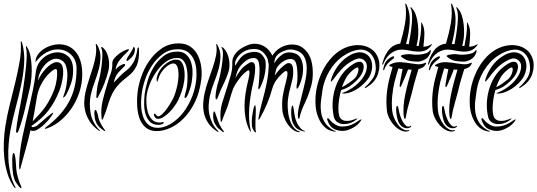

<svg xmlns="http://www.w3.org/2000/svg" viewBox="-23 -719 2946 1053"><path d="M428 -303Q427 -260 413 -215.5Q399 -171 374 -132Q349 -93 314.5 -62.5Q280 -32 238 -16Q225 -11 223 -14Q223 -17 226.5 -19Q230 -21 235 -26Q274 -56 304 -89Q334 -122 355 -160.5Q376 -199 386.5 -244Q397 -289 397 -342Q397 -389 368.5 -417.5Q340 -446 299 -448Q267 -450 233.5 -432.5Q200 -415 172 -378Q171 -397 182 -415Q193 -433 211.5 -446.5Q230 -460 254 -468Q278 -476 303 -476Q327 -476 350 -466.5Q373 -457 391 -436Q409 -415 419 -382.5Q429 -350 428 -303ZM143 -247Q129 -184 113.5 -119.5Q98 -55 78 0Q76 2 73.5 7Q71 12 69 10Q68 10 66 5Q65 3 65 0Q66 -13 69 -33Q72 -53 75.5 -74Q79 -95 83 -115.5Q87 -136 90 -151Q91 -157 95 -178.5Q99 -200 103.5 -229Q108 -258 112.5 -291.5Q117 -325 120 -357Q123 -389 123.5 -415Q124 -441 120 -455Q119 -459 119 -462.5Q119 -466 120 -466Q122 -466 124 -463Q126 -460 127 -458Q138 -440 143.5 -413Q149 -386 150.5 -356Q152 -326 149.5 -297Q147 -268 143 -247ZM179 -184Q173 -146 167.5 -115.5Q162 -85 156 -53Q179 -77 196.5 -96.5Q214 -116 227.5 -136Q241 -156 252.5 -178Q264 -200 275 -229Q284 -254 288 -283Q292 -312 290 -330Q290 -336 286.5 -339Q283 -342 274 -338Q265 -333 251 -320.5Q237 -308 222.5 -288.5Q208 -269 196 -242.5Q184 -216 179 -184ZM186 -277Q190 -290 203 -310Q216 -330 233 -347Q250 -364 269 -373.5Q288 -383 305 -374Q317 -368 321 -349.5Q325 -331 323 -308Q321 -285 314.5 -259.5Q308 -234 300 -215Q277 -158 242.5 -113Q208 -68 150 -29Q149 -24 152.5 -22.5Q156 -21 161.5 -22Q167 -23 173.5 -26Q180 -29 185 -34Q196 -43 209.5 -55Q223 -67 236 -78Q249 -89 258 -95.5Q267 -102 269 -101Q270 -100 267 -94.5Q264 -89 259 -82Q254 -75 249 -68.5Q244 -62 242 -60Q229 -46 218.5 -35.5Q208 -25 193 -15Q181 -6 169.5 -2.5Q158 1 144 -4Q133 46 117.5 100Q102 154 91 196Q88 212 85 210Q83 208 82.5 203Q82 198 82 192Q82 150 87 111Q92 72 100 32.5Q108 -7 117.5 -47.5Q127 -88 137 -132Q148 -180 157.5 -225.5Q167 -271 174 -327Q177 -351 189 -371Q201 -391 218 -404.5Q235 -418 255.5 -425Q276 -432 296 -432Q329 -431 353.5 -407.5Q378 -384 378 -332Q378 -294 366.5 -261Q355 -228 341 -201Q339 -198 332.5 -190Q326 -182 324 -184Q323 -185 325.5 -193Q328 -201 330 -206Q336 -222 341 -249Q346 -276 346.5 -304Q347 -332 339.5 -356Q332 -380 312 -390Q288 -402 265.5 -393.5Q243 -385 225.5 -366Q208 -347 197 -322.5Q186 -298 186 -277ZM98 -485Q113 -432 109.5 -373.5Q106 -315 93 -253.5Q80 -192 63 -129Q46 -66 34 -3Q28 31 24.5 70.5Q21 110 23 151Q25 192 33.5 231.5Q42 271 60 305Q64 313 61.5 313Q59 313 54 307Q30 273 17.5 231.5Q5 190 0.5 146.5Q-4 103 -2 59Q0 15 6 -25Q16 -88 31.5 -149Q47 -210 61 -268Q75 -326 84.5 -380.5Q94 -435 91 -485Q91 -492 93 -492Q94 -493 96 -490Q98 -487 98 -485ZM94 313Q91 314 87 310L83 306Q72 293 63 279Q54 265 48 232Q46 219 45 200Q44 181 44 163Q44 145 46 132Q48 119 52 120Q56 120 59 134Q62 148 63 162Q65 181 65.5 196.5Q66 212 69 228Q73 248 79 267Q85 286 93 303Q94 305 94.5 309Q95 313 94 313Z M572 -333Q564 -299 549.5 -261.5Q535 -224 517 -192Q517 -190 514.5 -185.5Q512 -181 508 -181Q506 -181 505.5 -187Q505 -193 506 -195Q506 -211 510 -237.5Q514 -264 520 -281Q522 -287 526.5 -310Q531 -333 534.5 -361.5Q538 -390 538.5 -416.5Q539 -443 532 -456V-460Q536 -463 541 -458Q554 -447 561.5 -431Q569 -415 572.5 -397.5Q576 -380 575.5 -363Q575 -346 572 -333ZM611 -337Q622 -351 632 -357Q642 -363 652 -367Q653 -367 657 -368Q661 -369 663 -366Q665 -363 662 -359Q659 -355 657 -353Q650 -346 641.5 -337.5Q633 -329 626 -321Q616 -310 610 -295.5Q604 -281 601 -266Q618 -284 633.5 -300Q649 -316 667 -330Q690 -347 707 -374Q724 -401 731 -453Q733 -458 736 -459Q739 -460 739 -452Q742 -394 727 -360Q712 -326 682 -303Q666 -291 650 -277Q634 -263 619.5 -246Q605 -229 593 -206Q581 -183 572 -153Q565 -130 558 -109.5Q551 -89 543 -70Q541 -63 537 -63Q534 -64 534 -73Q529 -121 540.5 -168.5Q552 -216 568 -267Q575 -292 584.5 -317Q594 -342 593 -374Q593 -385 602 -397Q611 -409 624 -419.5Q637 -430 651 -437.5Q665 -445 675 -448Q684 -451 684 -447Q684 -443 678 -437Q657 -418 635.5 -392Q614 -366 611 -337ZM524 -1Q523 0 522.5 -0.5Q522 -1 517 -4Q487 -26 470 -52Q453 -78 445.5 -105.5Q438 -133 439 -160.5Q440 -188 446 -214Q454 -249 465.5 -283.5Q477 -318 487 -350.5Q497 -383 502 -414.5Q507 -446 502 -475Q502 -477 505 -478Q506 -478 507 -476.5Q508 -475 509 -474Q528 -442 528 -408.5Q528 -375 519 -340.5Q510 -306 496.5 -270.5Q483 -235 475 -199Q465 -153 473.5 -101Q482 -49 520 -8Q522 -5 524 -4Q526 -3 524 -1ZM554 0Q552 0 550 -1L546 -3Q532 -12 521 -22.5Q510 -33 502 -53Q499 -60 497 -71.5Q495 -83 494.5 -93Q494 -103 495.5 -110Q497 -117 501 -116Q504 -116 507.5 -108Q511 -100 513 -92Q515 -81 517.5 -71Q520 -61 524 -53Q535 -28 553 -5Q555 0 554 0ZM717 -449Q717 -428 705 -412Q693 -396 676 -385Q673 -383 672 -385.5Q671 -388 671 -389Q671 -395 676 -403.5Q681 -412 687.5 -421.5Q694 -431 700 -441Q706 -451 708 -459Q711 -464 714 -459Q717 -454 717 -449Z M1053 -277Q1056 -304 1054 -334Q1052 -364 1041.5 -389.5Q1031 -415 1009.5 -432Q988 -449 953 -449Q906 -449 871 -423.5Q836 -398 811 -360.5Q786 -323 772 -280.5Q758 -238 754 -203Q748 -155 752.5 -120Q757 -85 769 -62.5Q781 -40 799.5 -29Q818 -18 840 -18Q871 -17 905.5 -35.5Q940 -54 970 -87.5Q1000 -121 1022.5 -169.5Q1045 -218 1053 -277ZM731 -208Q735 -248 751 -296Q767 -344 795.5 -385Q824 -426 864 -453.5Q904 -481 957 -481Q997 -481 1023 -462Q1049 -443 1063 -413.5Q1077 -384 1081 -349.5Q1085 -315 1081 -284Q1072 -212 1046 -159Q1020 -106 985 -70.5Q950 -35 911 -17.5Q872 0 836 0Q809 0 787.5 -12Q766 -24 751.5 -49.5Q737 -75 731.5 -114.5Q726 -154 731 -208ZM843 -67Q838 -67 833 -70.5Q828 -74 825 -79Q822 -84 821 -89Q820 -94 825 -96Q828 -97 833 -89Q838 -81 844 -81Q854 -81 867.5 -94Q881 -107 893.5 -124.5Q906 -142 915.5 -159Q925 -176 929 -184Q933 -192 937 -204.5Q941 -217 944.5 -230Q948 -243 950.5 -255.5Q953 -268 954 -277Q959 -322 952 -346.5Q945 -371 929 -371Q917 -371 904 -363.5Q891 -356 879.5 -344Q868 -332 859 -317.5Q850 -303 846 -288Q841 -271 839 -271Q836 -271 836 -288Q839 -307 849 -325.5Q859 -344 874 -358.5Q889 -373 907 -382.5Q925 -392 944 -392Q963 -392 972.5 -378.5Q982 -365 986 -345.5Q990 -326 989.5 -305.5Q989 -285 987 -273Q983 -246 974.5 -220.5Q966 -195 954 -169Q948 -157 936 -139.5Q924 -122 908.5 -106Q893 -90 875.5 -78.5Q858 -67 843 -67ZM875 -48Q876 -42 865.5 -38Q855 -34 844 -34Q813 -35 796.5 -54Q780 -73 773.5 -99Q767 -125 767.5 -153Q768 -181 770 -200Q774 -233 786 -274Q798 -315 820 -351Q842 -387 874 -411.5Q906 -436 950 -436Q979 -436 996.5 -421Q1014 -406 1022.5 -384Q1031 -362 1032.5 -336.5Q1034 -311 1031 -290Q1029 -267 1024 -248Q1019 -229 1010 -206Q1007 -199 1002 -190Q997 -181 991 -182Q988 -183 989.5 -190Q991 -197 993.5 -207.5Q996 -218 999 -229.5Q1002 -241 1003 -251Q1005 -268 1005.5 -293.5Q1006 -319 1001.5 -343Q997 -367 985 -384Q973 -401 949 -401Q914 -401 884.5 -378.5Q855 -356 833 -323.5Q811 -291 797.5 -255.5Q784 -220 781 -193Q779 -177 780 -153Q781 -129 787.5 -105.5Q794 -82 809 -65Q824 -48 850 -47Q858 -46 865.5 -48.5Q873 -51 875 -48Z M1363 -253Q1349 -193 1344 -128Q1339 -63 1352 -2Q1353 0 1351.5 2.5Q1350 5 1348 0Q1331 -33 1324.5 -67Q1318 -101 1318 -134.5Q1318 -168 1323 -202Q1328 -236 1336 -269Q1337 -273 1340 -285.5Q1343 -298 1344.5 -310.5Q1346 -323 1344 -330Q1342 -337 1332 -330Q1309 -313 1289.5 -287.5Q1270 -262 1258 -238Q1257 -236 1253.5 -226.5Q1250 -217 1246.5 -206Q1243 -195 1240 -184.5Q1237 -174 1236 -171Q1228 -140 1216 -112Q1204 -84 1196 -60Q1193 -50 1192 -51Q1187 -51 1187 -60Q1182 -109 1195.5 -154.5Q1209 -200 1225 -248Q1235 -279 1243.5 -309.5Q1252 -340 1251 -377Q1250 -403 1270.5 -428Q1291 -453 1332 -470Q1356 -480 1377 -479Q1398 -478 1416 -470Q1434 -462 1448 -447Q1462 -432 1471 -414Q1477 -425 1489 -437.5Q1501 -450 1517.5 -459Q1534 -468 1554.5 -472.5Q1575 -477 1600 -473Q1618 -470 1631.5 -461Q1645 -452 1655.5 -440.5Q1666 -429 1672 -417Q1678 -405 1681 -397Q1692 -364 1692.5 -323Q1693 -282 1684 -249Q1669 -195 1648.5 -153Q1628 -111 1621 -78Q1618 -67 1617 -67Q1613 -67 1612.5 -71Q1612 -75 1611 -79Q1609 -100 1616.5 -132.5Q1624 -165 1634 -202.5Q1644 -240 1652 -279Q1660 -318 1659 -351.5Q1658 -385 1644 -410Q1630 -435 1596 -444Q1569 -451 1548.5 -444.5Q1528 -438 1514 -430Q1493 -416 1487 -400.5Q1481 -385 1481 -371Q1498 -402 1526 -420.5Q1554 -439 1592 -427Q1617 -419 1627.5 -397Q1638 -375 1639 -348Q1640 -321 1633.5 -294Q1627 -267 1618 -249Q1617 -247 1613 -239.5Q1609 -232 1604 -233Q1603 -233 1603.5 -241Q1604 -249 1604 -253Q1607 -265 1608 -281Q1609 -297 1608.5 -314Q1608 -331 1606 -347Q1604 -363 1600 -374Q1595 -388 1584.5 -392.5Q1574 -397 1562 -395Q1550 -393 1538.5 -387Q1527 -381 1519 -374Q1497 -355 1492 -339.5Q1487 -324 1484 -304Q1496 -324 1513.5 -341.5Q1531 -359 1548 -370Q1557 -374 1563.5 -373Q1570 -372 1574.5 -367.5Q1579 -363 1581 -356.5Q1583 -350 1584 -345Q1587 -312 1581.5 -287Q1576 -262 1568.5 -235.5Q1561 -209 1556.5 -176.5Q1552 -144 1558 -96Q1563 -61 1579 -33Q1595 -5 1619 2Q1626 4 1622.5 5Q1619 6 1617 6Q1599 4 1583 -8Q1567 -20 1554.5 -38Q1542 -56 1534 -78Q1526 -100 1525 -122Q1522 -167 1530.5 -207.5Q1539 -248 1547 -277Q1549 -285 1551.5 -297.5Q1554 -310 1553.5 -319Q1553 -328 1547 -329.5Q1541 -331 1527 -318Q1507 -300 1492 -279Q1477 -258 1470 -232Q1447 -149 1404 -73Q1402 -69 1399 -65.5Q1396 -62 1395 -63Q1393 -63 1394 -68Q1395 -73 1396 -78Q1402 -113 1411 -146Q1420 -179 1428.5 -213.5Q1437 -248 1443.5 -284.5Q1450 -321 1451 -363Q1449 -377 1445.5 -392Q1442 -407 1425 -427Q1405 -449 1378 -450Q1351 -451 1334 -445Q1323 -442 1310.5 -434Q1298 -426 1287.5 -415Q1277 -404 1270.5 -389.5Q1264 -375 1267 -358Q1278 -378 1292.5 -397Q1307 -416 1330 -426Q1337 -429 1348 -431.5Q1359 -434 1371 -434.5Q1383 -435 1395 -431Q1407 -427 1416 -416Q1432 -396 1433.5 -380Q1435 -364 1434 -348Q1432 -319 1425 -293.5Q1418 -268 1407 -245Q1406 -242 1402 -235.5Q1398 -229 1396 -229Q1394 -230 1393.5 -237.5Q1393 -245 1395 -248Q1396 -259 1398 -280.5Q1400 -302 1400.5 -325.5Q1401 -349 1398 -368.5Q1395 -388 1385 -396Q1376 -403 1358 -400Q1340 -397 1326 -386Q1312 -375 1302.5 -365Q1293 -355 1287 -344.5Q1281 -334 1276.5 -321.5Q1272 -309 1269 -292Q1281 -315 1297 -335Q1313 -355 1336 -369Q1352 -380 1361 -378Q1370 -376 1373.5 -367Q1377 -358 1376.5 -344Q1376 -330 1375 -318Q1373 -302 1370 -285Q1367 -268 1363 -253ZM1649 2Q1649 2 1644 2Q1642 2 1639 1Q1625 -2 1609 -11.5Q1593 -21 1582 -47Q1578 -57 1576 -73Q1574 -89 1574 -104Q1574 -119 1576 -130Q1578 -141 1582 -140Q1583 -140 1584.5 -135.5Q1586 -131 1587 -125Q1588 -119 1589 -113Q1590 -107 1590 -104Q1592 -90 1595 -76.5Q1598 -63 1603 -52Q1608 -37 1621.5 -20.5Q1635 -4 1646 -2Q1651 0 1649 2ZM1380 0Q1382 7 1380 7Q1375 7 1372 2Q1367 -4 1362 -15.5Q1357 -27 1358 -55Q1358 -66 1360 -81.5Q1362 -97 1364.5 -110.5Q1367 -124 1370 -133Q1373 -142 1377 -141Q1378 -141 1378.5 -136.5Q1379 -132 1379.5 -126Q1380 -120 1380 -114.5Q1380 -109 1380 -107Q1380 -91 1379 -78.5Q1378 -66 1378 -52Q1378 -33 1378 -20Q1378 -7 1380 0ZM1232 -332Q1221 -294 1202.5 -257Q1184 -220 1172 -186Q1171 -184 1168.5 -178.5Q1166 -173 1162 -174Q1160 -175 1159.5 -180.5Q1159 -186 1159 -189Q1159 -205 1164.5 -231.5Q1170 -258 1176 -275Q1178 -281 1183.5 -305.5Q1189 -330 1193.5 -359Q1198 -388 1199.5 -415Q1201 -442 1194 -454Q1190 -461 1194 -461Q1197 -461 1202 -456Q1214 -445 1221.5 -429Q1229 -413 1232.5 -395.5Q1236 -378 1235.5 -361Q1235 -344 1232 -332ZM1166 1Q1135 -20 1118.5 -45Q1102 -70 1096 -97Q1090 -124 1091.5 -152Q1093 -180 1099 -207Q1107 -243 1119.5 -278.5Q1132 -314 1143.5 -347.5Q1155 -381 1161.5 -413Q1168 -445 1163 -474Q1163 -478 1164 -478Q1166 -478 1169 -473Q1187 -441 1186 -407Q1185 -373 1175 -337.5Q1165 -302 1150.5 -265.5Q1136 -229 1128 -192Q1123 -169 1121.5 -143.5Q1120 -118 1125 -93Q1130 -68 1141.5 -44Q1153 -20 1173 -1Q1177 1 1175 3Q1173 5 1170.5 3.5Q1168 2 1166 1ZM1204 5Q1201 7 1196 2Q1185 -6 1174.5 -15Q1164 -24 1154 -44Q1150 -51 1148 -62Q1146 -73 1146 -83.5Q1146 -94 1147.5 -101Q1149 -108 1152 -108Q1156 -107 1158.5 -97Q1161 -87 1163 -84Q1167 -73 1170 -63.5Q1173 -54 1177 -45Q1183 -31 1189 -21Q1195 -11 1203 -1Q1204 0 1205 2Q1206 4 1204 5Z M2002 -408Q2010 -398 2014.5 -383Q2019 -368 2018 -350.5Q2017 -333 2010 -314Q2003 -295 1988 -277Q1959 -243 1924.5 -224.5Q1890 -206 1862 -206Q1845 -206 1862 -212Q1871 -215 1883.5 -221.5Q1896 -228 1910 -237.5Q1924 -247 1938.5 -260Q1953 -273 1965 -290Q1985 -318 1988.5 -344.5Q1992 -371 1978 -385Q1966 -397 1950 -398.5Q1934 -400 1902 -381Q1873 -364 1850 -339Q1827 -314 1807 -286Q1796 -272 1792.5 -272Q1789 -272 1795 -290Q1807 -325 1828.5 -355Q1850 -385 1880 -406Q1902 -421 1920.5 -427Q1939 -433 1954.5 -432Q1970 -431 1982 -424.5Q1994 -418 2002 -408ZM2056 -338Q2052 -314 2043.5 -297.5Q2035 -281 2024.5 -269.5Q2014 -258 2003.5 -251Q1993 -244 1985 -238Q1981 -235 1979 -237Q1977 -239 1982 -244Q2000 -259 2018.5 -284.5Q2037 -310 2038 -341Q2038 -394 2012 -422Q1986 -450 1947 -446.5Q1908 -443 1866 -416Q1839 -399 1818.5 -376.5Q1798 -354 1783 -328.5Q1768 -303 1758.5 -276Q1749 -249 1745 -222Q1741 -196 1737.5 -166Q1734 -136 1737.5 -107Q1741 -78 1756 -51.5Q1771 -25 1803 -6Q1808 -3 1813.5 -2Q1819 -1 1819 0Q1819 2 1814 2.5Q1809 3 1803 1Q1778 -4 1760.5 -19.5Q1743 -35 1732 -55Q1721 -75 1715 -97Q1709 -119 1708 -137Q1702 -216 1730 -293Q1736 -309 1745.5 -329Q1755 -349 1769 -369.5Q1783 -390 1802 -409.5Q1821 -429 1845 -444Q1868 -458 1893 -465Q1918 -472 1943 -471.5Q1968 -471 1990 -462.5Q2012 -454 2029 -437Q2044 -421 2052.5 -396Q2061 -371 2056 -338ZM1965 -374Q1977 -360 1968 -330.5Q1959 -301 1926 -271Q1908 -254 1891 -243.5Q1874 -233 1848 -225Q1837 -187 1834 -150Q1831 -113 1836 -90Q1837 -81 1842.5 -72.5Q1848 -64 1858.5 -59.5Q1869 -55 1886 -56Q1903 -57 1928 -67Q1935 -70 1936.5 -68.5Q1938 -67 1930 -62Q1912 -48 1892 -42.5Q1872 -37 1854.5 -39Q1837 -41 1824.5 -51Q1812 -61 1808 -78Q1800 -113 1801 -151Q1802 -189 1812.5 -226Q1823 -263 1842.5 -295.5Q1862 -328 1891 -351Q1945 -394 1965 -374ZM1955 -55Q1948 -45 1937.5 -35.5Q1927 -26 1913.5 -18.5Q1900 -11 1885.5 -6Q1871 -1 1856 -1Q1830 -1 1807.5 -12.5Q1785 -24 1773 -59Q1771 -63 1771 -66.5Q1771 -70 1773 -70Q1777 -72 1781 -67.5Q1785 -63 1789 -58Q1800 -45 1817.5 -35Q1835 -25 1851 -25Q1881 -25 1903 -34Q1925 -43 1945 -58Q1950 -61 1956.5 -64Q1963 -67 1955 -55ZM1941 -347Q1937 -355 1912 -334Q1889 -316 1875.5 -292.5Q1862 -269 1852 -241Q1871 -250 1887 -261.5Q1903 -273 1917 -284Q1932 -297 1939 -318Q1946 -339 1941 -347Z M2339 -444Q2340 -443 2340 -439.5Q2340 -436 2339 -434Q2330 -405 2308 -393Q2286 -381 2269 -381Q2248 -381 2226 -384.5Q2204 -388 2184 -403Q2182 -405 2179 -407Q2176 -409 2176 -411Q2176 -414 2179 -415.5Q2182 -417 2184 -418Q2193 -420 2207.5 -421.5Q2222 -423 2236 -421Q2246 -419 2260 -419Q2274 -419 2288.5 -421Q2303 -423 2315 -427.5Q2327 -432 2333 -441Q2336 -445 2339 -444ZM2346 -475 2343 -470Q2326 -448 2307 -441.5Q2288 -435 2267 -436Q2246 -437 2224.5 -441.5Q2203 -446 2182 -447Q2154 -448 2126 -430Q2098 -412 2078 -367Q2075 -361 2074 -364.5Q2073 -368 2074 -371Q2082 -401 2093 -421Q2104 -441 2116.5 -453.5Q2129 -466 2143 -472Q2157 -478 2172 -480Q2189 -537 2198.5 -591.5Q2208 -646 2200 -695Q2200 -699 2200 -699Q2202 -700 2204 -698Q2206 -696 2206 -695Q2228 -647 2224 -592.5Q2220 -538 2204 -478Q2209 -477 2212 -477Q2215 -477 2219 -477Q2224 -503 2228.5 -532.5Q2233 -562 2235.5 -589Q2238 -616 2237 -638Q2236 -660 2230 -671Q2227 -680 2230 -680Q2232 -680 2233 -678Q2234 -676 2236 -674Q2250 -660 2258 -636Q2266 -612 2269 -585Q2272 -558 2271 -531.5Q2270 -505 2265 -485L2261 -469Q2264 -467 2267 -467Q2270 -467 2273 -466Q2279 -496 2283.5 -526Q2288 -556 2287 -589Q2287 -596 2288 -596Q2290 -596 2291 -593Q2292 -590 2293 -588Q2305 -566 2304.5 -533Q2304 -500 2299 -463Q2321 -463 2341 -475Q2346 -478 2346 -475ZM2139 -407Q2139 -402 2133.5 -397Q2128 -392 2125 -390Q2120 -386 2113.5 -380.5Q2107 -375 2102 -369Q2097 -361 2092.5 -355Q2088 -349 2085 -338Q2084 -336 2082.5 -334.5Q2081 -333 2080 -334Q2077 -337 2080 -347Q2084 -362 2088 -371.5Q2092 -381 2103 -392Q2107 -396 2113 -400Q2119 -404 2125 -407Q2131 -410 2135 -410Q2139 -410 2139 -407ZM2217 -5Q2222 -7 2221 -4Q2220 -1 2218 0Q2200 6 2180 -2Q2160 -10 2143 -27Q2126 -44 2114 -66.5Q2102 -89 2099 -111Q2094 -158 2098 -202Q2102 -246 2113 -289L2130 -352Q2124 -352 2118 -355Q2111 -357 2111 -360Q2111 -362 2118 -366Q2146 -380 2174.5 -378Q2203 -376 2232 -371Q2250 -368 2268.5 -366.5Q2287 -365 2309 -374Q2311 -376 2313 -375Q2315 -373 2312 -368Q2306 -355 2295 -349Q2284 -343 2272 -340Q2264 -314 2258 -293.5Q2252 -273 2248 -259Q2237 -211 2222.5 -161.5Q2208 -112 2203 -78Q2201 -67 2199 -66Q2197 -65 2195 -70Q2193 -75 2192 -78Q2188 -107 2190.5 -138.5Q2193 -170 2200 -203Q2207 -236 2216 -269.5Q2225 -303 2235 -337Q2230 -337 2225 -337Q2220 -337 2215 -338Q2207 -317 2198.5 -296.5Q2190 -276 2182 -258Q2181 -256 2177.5 -248.5Q2174 -241 2172 -241Q2168 -242 2169 -250.5Q2170 -259 2170 -262Q2172 -277 2176.5 -297Q2181 -317 2185 -340Q2180 -341 2174 -341.5Q2168 -342 2162 -344Q2156 -324 2150.5 -305Q2145 -286 2140 -267Q2132 -232 2128 -192.5Q2124 -153 2128 -111Q2130 -92 2138.5 -72Q2147 -52 2159 -36Q2171 -20 2186.5 -11Q2202 -2 2217 -5ZM2226 -27Q2231 -31 2232 -27.5Q2233 -24 2228 -21Q2224 -18 2217.5 -16.5Q2211 -15 2203 -16Q2195 -17 2186 -22Q2177 -27 2169 -38Q2162 -47 2157.5 -64Q2153 -81 2151 -97.5Q2149 -114 2150 -126Q2151 -138 2155 -138Q2160 -138 2162.5 -124Q2165 -110 2167 -101Q2171 -85 2178 -68Q2185 -51 2193 -41Q2203 -28 2211 -25.5Q2219 -23 2226 -27Z M2590 -444Q2591 -443 2591 -439.5Q2591 -436 2590 -434Q2581 -405 2559 -393Q2537 -381 2520 -381Q2499 -381 2477 -384.5Q2455 -388 2435 -403Q2433 -405 2430 -407Q2427 -409 2427 -411Q2427 -414 2430 -415.5Q2433 -417 2435 -418Q2444 -420 2458.5 -421.5Q2473 -423 2487 -421Q2497 -419 2511 -419Q2525 -419 2539.5 -421Q2554 -423 2566 -427.5Q2578 -432 2584 -441Q2587 -445 2590 -444ZM2597 -475 2594 -470Q2577 -448 2558 -441.5Q2539 -435 2518 -436Q2497 -437 2475.5 -441.5Q2454 -446 2433 -447Q2405 -448 2377 -430Q2349 -412 2329 -367Q2326 -361 2325 -364.5Q2324 -368 2325 -371Q2333 -401 2344 -421Q2355 -441 2367.5 -453.5Q2380 -466 2394 -472Q2408 -478 2423 -480Q2440 -537 2449.5 -591.5Q2459 -646 2451 -695Q2451 -699 2451 -699Q2453 -700 2455 -698Q2457 -696 2457 -695Q2479 -647 2475 -592.5Q2471 -538 2455 -478Q2460 -477 2463 -477Q2466 -477 2470 -477Q2475 -503 2479.5 -532.5Q2484 -562 2486.5 -589Q2489 -616 2488 -638Q2487 -660 2481 -671Q2478 -680 2481 -680Q2483 -680 2484 -678Q2485 -676 2487 -674Q2501 -660 2509 -636Q2517 -612 2520 -585Q2523 -558 2522 -531.5Q2521 -505 2516 -485L2512 -469Q2515 -467 2518 -467Q2521 -467 2524 -466Q2530 -496 2534.5 -526Q2539 -556 2538 -589Q2538 -596 2539 -596Q2541 -596 2542 -593Q2543 -590 2544 -588Q2556 -566 2555.5 -533Q2555 -500 2550 -463Q2572 -463 2592 -475Q2597 -478 2597 -475ZM2390 -407Q2390 -402 2384.5 -397Q2379 -392 2376 -390Q2371 -386 2364.5 -380.5Q2358 -375 2353 -369Q2348 -361 2343.5 -355Q2339 -349 2336 -338Q2335 -336 2333.5 -334.5Q2332 -333 2331 -334Q2328 -337 2331 -347Q2335 -362 2339 -371.5Q2343 -381 2354 -392Q2358 -396 2364 -400Q2370 -404 2376 -407Q2382 -410 2386 -410Q2390 -410 2390 -407ZM2468 -5Q2473 -7 2472 -4Q2471 -1 2469 0Q2451 6 2431 -2Q2411 -10 2394 -27Q2377 -44 2365 -66.5Q2353 -89 2350 -111Q2345 -158 2349 -202Q2353 -246 2364 -289L2381 -352Q2375 -352 2369 -355Q2362 -357 2362 -360Q2362 -362 2369 -366Q2397 -380 2425.5 -378Q2454 -376 2483 -371Q2501 -368 2519.5 -366.5Q2538 -365 2560 -374Q2562 -376 2564 -375Q2566 -373 2563 -368Q2557 -355 2546 -349Q2535 -343 2523 -340Q2515 -314 2509 -293.5Q2503 -273 2499 -259Q2488 -211 2473.5 -161.5Q2459 -112 2454 -78Q2452 -67 2450 -66Q2448 -65 2446 -70Q2444 -75 2443 -78Q2439 -107 2441.5 -138.5Q2444 -170 2451 -203Q2458 -236 2467 -269.5Q2476 -303 2486 -337Q2481 -337 2476 -337Q2471 -337 2466 -338Q2458 -317 2449.5 -296.5Q2441 -276 2433 -258Q2432 -256 2428.5 -248.5Q2425 -241 2423 -241Q2419 -242 2420 -250.5Q2421 -259 2421 -262Q2423 -277 2427.5 -297Q2432 -317 2436 -340Q2431 -341 2425 -341.5Q2419 -342 2413 -344Q2407 -324 2401.5 -305Q2396 -286 2391 -267Q2383 -232 2379 -192.5Q2375 -153 2379 -111Q2381 -92 2389.5 -72Q2398 -52 2410 -36Q2422 -20 2437.5 -11Q2453 -2 2468 -5ZM2477 -27Q2482 -31 2483 -27.5Q2484 -24 2479 -21Q2475 -18 2468.5 -16.5Q2462 -15 2454 -16Q2446 -17 2437 -22Q2428 -27 2420 -38Q2413 -47 2408.5 -64Q2404 -81 2402 -97.5Q2400 -114 2401 -126Q2402 -138 2406 -138Q2411 -138 2413.5 -124Q2416 -110 2418 -101Q2422 -85 2429 -68Q2436 -51 2444 -41Q2454 -28 2462 -25.5Q2470 -23 2477 -27Z M2848 -408Q2856 -398 2860.5 -383Q2865 -368 2864 -350.5Q2863 -333 2856 -314Q2849 -295 2834 -277Q2805 -243 2770.5 -224.5Q2736 -206 2708 -206Q2691 -206 2708 -212Q2717 -215 2729.5 -221.5Q2742 -228 2756 -237.5Q2770 -247 2784.5 -260Q2799 -273 2811 -290Q2831 -318 2834.5 -344.5Q2838 -371 2824 -385Q2812 -397 2796 -398.5Q2780 -400 2748 -381Q2719 -364 2696 -339Q2673 -314 2653 -286Q2642 -272 2638.5 -272Q2635 -272 2641 -290Q2653 -325 2674.5 -355Q2696 -385 2726 -406Q2748 -421 2766.5 -427Q2785 -433 2800.5 -432Q2816 -431 2828 -424.5Q2840 -418 2848 -408ZM2902 -338Q2898 -314 2889.5 -297.5Q2881 -281 2870.5 -269.5Q2860 -258 2849.5 -251Q2839 -244 2831 -238Q2827 -235 2825 -237Q2823 -239 2828 -244Q2846 -259 2864.5 -284.5Q2883 -310 2884 -341Q2884 -394 2858 -422Q2832 -450 2793 -446.5Q2754 -443 2712 -416Q2685 -399 2664.5 -376.5Q2644 -354 2629 -328.5Q2614 -303 2604.5 -276Q2595 -249 2591 -222Q2587 -196 2583.5 -166Q2580 -136 2583.5 -107Q2587 -78 2602 -51.5Q2617 -25 2649 -6Q2654 -3 2659.5 -2Q2665 -1 2665 0Q2665 2 2660 2.5Q2655 3 2649 1Q2624 -4 2606.5 -19.5Q2589 -35 2578 -55Q2567 -75 2561 -97Q2555 -119 2554 -137Q2548 -216 2576 -293Q2582 -309 2591.5 -329Q2601 -349 2615 -369.5Q2629 -390 2648 -409.5Q2667 -429 2691 -444Q2714 -458 2739 -465Q2764 -472 2789 -471.5Q2814 -471 2836 -462.5Q2858 -454 2875 -437Q2890 -421 2898.5 -396Q2907 -371 2902 -338ZM2811 -374Q2823 -360 2814 -330.5Q2805 -301 2772 -271Q2754 -254 2737 -243.5Q2720 -233 2694 -225Q2683 -187 2680 -150Q2677 -113 2682 -90Q2683 -81 2688.5 -72.5Q2694 -64 2704.5 -59.5Q2715 -55 2732 -56Q2749 -57 2774 -67Q2781 -70 2782.5 -68.5Q2784 -67 2776 -62Q2758 -48 2738 -42.5Q2718 -37 2700.5 -39Q2683 -41 2670.5 -51Q2658 -61 2654 -78Q2646 -113 2647 -151Q2648 -189 2658.5 -226Q2669 -263 2688.5 -295.5Q2708 -328 2737 -351Q2791 -394 2811 -374ZM2801 -55Q2794 -45 2783.5 -35.5Q2773 -26 2759.5 -18.5Q2746 -11 2731.5 -6Q2717 -1 2702 -1Q2676 -1 2653.5 -12.5Q2631 -24 2619 -59Q2617 -63 2617 -66.5Q2617 -70 2619 -70Q2623 -72 2627 -67.5Q2631 -63 2635 -58Q2646 -45 2663.5 -35Q2681 -25 2697 -25Q2727 -25 2749 -34Q2771 -43 2791 -58Q2796 -61 2802.5 -64Q2809 -67 2801 -55ZM2787 -347Q2783 -355 2758 -334Q2735 -316 2721.5 -292.5Q2708 -269 2698 -241Q2717 -250 2733 -261.5Q2749 -273 2763 -284Q2778 -297 2785 -318Q2792 -339 2787 -347Z"/></svg>

Font: Akronim
Style: Regular
Weight: 400
Designer: Grzegorz Klimczewski
Foundry: Fonty.PL
Version: Version 1.002